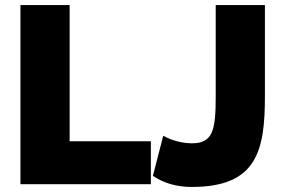

<svg xmlns="http://www.w3.org/2000/svg" viewBox="-20 -730 1123 761"><path d="M578 0V-170H256V-710H61V0ZM586 -33C629 -4 680 11 740 11C999 11 1030 -133 1030 -349V-710H835V-349C835 -213 824 -162 740 -162C683 -162 635 -187 627 -192Z"/></svg>

Font: Raleway Black
Style: Regular
Weight: 900
Designer: Matt McInerney, Pablo Impallari, Rodrigo Fuenzalida
Foundry: Matt McInerney, Pablo Impallari, Rodrigo Fuenzalida
Version: Version 3.000g; ttfautohint (v1.5) -l 8 -r 28 -G 28 -x 14 -D